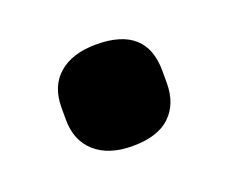

<svg xmlns="http://www.w3.org/2000/svg" viewBox="-46 -412 349 295"><g transform="rotate(-20 128.0 -265.0)"><path d="M130 -182Q91 -182 69 -201.5Q47 -221 47 -255V-275Q47 -310 69 -329Q91 -348 130 -348Q212 -348 212 -275V-255Q212 -221 191.5 -201.5Q171 -182 130 -182Z"/></g></svg>

Font: Sofia Sans Condensed ExtraBold
Style: Regular
Weight: 800
Designer: Botio Nikoltchev, Ani Petrova
Foundry: lettersoup
Version: Version 4.101